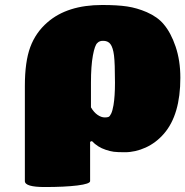

<svg xmlns="http://www.w3.org/2000/svg" viewBox="-20 -609 746 773"><path d="M80.1 -263.2Q80.1 -360.4 101.8 -419.2Q123.5 -478 170.9 -519Q251 -588.9 391.1 -588.9Q452.6 -588.9 491.9 -583Q531.2 -577.1 570.8 -560.1Q615.2 -540.5 639.2 -511.2Q668 -477.5 687 -421.4Q706.1 -365.2 706.1 -295.9Q706.1 -147 640.1 -70.8Q608.4 -34.2 566.7 -15.1Q524.9 3.9 482.9 3.9Q452.6 3.9 438 2Q423.3 0 405.8 -5.9Q373 -16.6 350.1 -41L342.8 -38.1V120.1Q342.8 131.3 291.5 137.7Q240.2 144 160.2 144Q80.1 144 80.1 120.1ZM401.9 -136.2Q412.1 -136.2 417.2 -138.4Q422.4 -140.6 427.7 -151.9Q433.1 -163.1 437 -186Q442.9 -221.7 442.9 -275.9Q442.9 -354.5 439 -385.7Q435.1 -417 424.8 -431.2Q416 -443.4 398.4 -444.6Q380.9 -445.8 372.1 -436Q361.8 -427.7 354 -385.7Q346.2 -343.8 346.2 -275.9V-176.8Q357.9 -156.7 372.8 -146.5Q387.7 -136.2 401.9 -136.2Z"/></svg>

Font: GGS TheRock Black
Style: Regular
Weight: 900
Designer: Rodrigo Fuenzalida (2012); Goodgame Studios (2014)
Foundry: Rodrigo Fuenzalida,2012;  GGS,2014
Version: Version 1.002 | FøM Mod